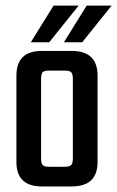

<svg xmlns="http://www.w3.org/2000/svg" viewBox="-20 -671 422 691"><path d="M275.9 -519H210L292 -650.9H381.8ZM263.2 -650.9 157.2 -519H90.8L172.9 -650.9ZM242.2 -101.1V-387.2Q242.2 -405.3 236.1 -411.1Q230 -417 211.9 -417H157.2Q139.2 -417 133.5 -411.1Q127.9 -405.3 127.9 -387.2V-101.1Q127.9 -83 133.8 -76.9Q139.6 -70.8 157.2 -70.8H211.9Q230 -70.8 236.1 -76.9Q242.2 -83 242.2 -101.1ZM130.9 -487.8H237.8Q331.1 -487.8 331.1 -398.9V-87.9Q331.1 0 237.8 0H130.9Q39.1 0 39.1 -87.9V-398.9Q39.1 -487.8 130.9 -487.8Z"/></svg>

Font: Teko
Style: Regular
Weight: 400
Designer: Manushi Parikh, Jonny Pinhorn
Foundry: Indian Type Foundry
Version: Version 2.000;PS 1.0;hotconv 1.0.79;makeotf.lib2.5.61930